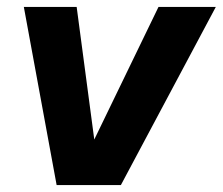

<svg xmlns="http://www.w3.org/2000/svg" viewBox="-20 -536 645 556"><path d="M330 0H144L49 -516H202L253 -132L439 -516H605Z"/></svg>

Font: Creato Display ExtraBold
Style: Italic
Weight: 800
Italic angle: -10°
Version: Version 1.000